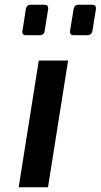

<svg xmlns="http://www.w3.org/2000/svg" viewBox="-20 -792 426 812"><path d="M59 0 144 -536H268L183 0ZM292 -643Q276 -643 276 -658Q276 -659 276.5 -663Q277 -667 280.5 -687Q284 -707 291 -752Q294 -772 312 -772H370Q386 -772 386 -757Q386 -757 385.5 -752Q385 -747 381.5 -727.5Q378 -708 371 -662Q368 -643 349 -643ZM90 -643Q74 -643 74 -658Q74 -659 75 -663Q76 -667 79 -687Q82 -707 89 -752Q92 -772 111 -772H168Q184 -772 184 -757Q184 -757 183.5 -752Q183 -747 179.5 -727.5Q176 -708 169 -662Q167 -643 147 -643Z"/></svg>

Font: Exo Thin SemiBold
Style: Italic
Weight: 600
Italic angle: -9°
Version: Version 2.000